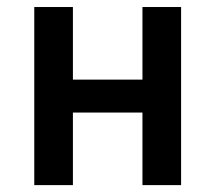

<svg xmlns="http://www.w3.org/2000/svg" viewBox="-20 -538 626 558"><path d="M394 0V-517.6H506.3V0ZM79.6 0V-517.6H191.9V0ZM127 -210.9V-306.6H470.2V-210.9Z"/></svg>

Font: Cascadia Code Medium
Style: Regular
Weight: 500
Monospace: yes
Designer: Aaron Bell
Foundry: Saja Typeworks
Version: Version 2407.024